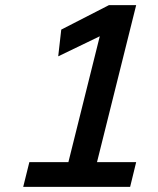

<svg xmlns="http://www.w3.org/2000/svg" viewBox="-20 -727 616 747"><path d="M486.3 0H70.3L94.2 -96.2H246.1L368.2 -585.9L206.5 -507.8L218.3 -611.8L403.8 -707H509.8L357.4 -96.2H509.8Z"/></svg>

Font: Lesson One Medium
Style: Italic
Weight: 500
Italic angle: -14°
Designer: But Ko, Victor Gaultney, Annie Olsen, Julie Remington, Don Collingsworth, Eric Hays, Becca Hirsbrunner
Version: Version 1.100